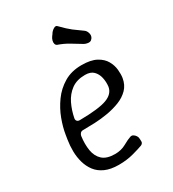

<svg xmlns="http://www.w3.org/2000/svg" viewBox="-180 -834 845 939"><g transform="rotate(-30 242.0 -364.0)"><path d="M213 7Q167 7 136 -7Q105 -21 87 -45Q69 -69 60.5 -99Q52 -129 51.5 -161.5Q51 -194 56 -225L60 -250Q66 -289 82.5 -333.5Q99 -378 127.5 -417.5Q156 -457 198 -482Q240 -507 297 -507Q349 -507 379.5 -490.5Q410 -474 424 -449Q438 -424 440.5 -398Q443 -372 440 -352Q434 -316 411.5 -293Q389 -270 356 -257Q323 -244 285.5 -237.5Q248 -231 211.5 -229.5Q175 -228 146 -228Q136 -228 130.5 -222.5Q125 -217 123 -208Q117 -164 123 -127.5Q129 -91 152.5 -69.5Q176 -48 223 -48Q258 -48 285.5 -63.5Q313 -79 329 -84Q338 -87 345.5 -82.5Q353 -78 358.5 -70Q364 -62 364 -52Q366 -34 362 -28.5Q358 -23 353 -21Q335 -14 296.5 -3.5Q258 7 213 7ZM156 -278Q263 -279 308 -295.5Q353 -312 359 -350Q362 -376 356.5 -400.5Q351 -425 335 -441Q319 -457 288 -457Q241 -457 210.5 -434.5Q180 -412 162.5 -376Q145 -340 137 -298Q136 -289 141 -283.5Q146 -278 156 -278ZM393 -646Q404 -639 408.5 -623.5Q413 -608 405 -596L403 -594Q396 -583 381 -584.5Q366 -586 354 -594Q327 -611 300.5 -626.5Q274 -642 245 -652Q237 -655 234.5 -663.5Q232 -672 235 -682.5Q238 -693 244 -701L250 -709Q258 -723 271.5 -731Q285 -739 292 -730Q324 -697 345.5 -680.5Q367 -664 393 -646Z"/></g></svg>

Font: Winky Sans Light
Style: Italic
Weight: 300
Italic angle: -8.97852°
Designer: Simon Atzbach
Foundry: typofactur
Version: Version 1.205